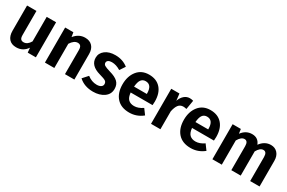

<svg xmlns="http://www.w3.org/2000/svg" viewBox="96 -1522 3752 2514"><g transform="rotate(30 1972.5 -265.0)"><path d="M501 -530V0H378L371 -71Q313 16 210 16Q138 16 100 -27.5Q62 -71 62 -149V-530H204V-167Q204 -125 218 -107.5Q232 -90 262 -90Q319 -90 359 -159V-530Z M934 -546Q1004 -546 1043.5 -503.5Q1083 -461 1083 -386V0H941V-362Q941 -405 926 -422.5Q911 -440 883 -440Q827 -440 780 -366V0H638V-530H762L773 -463Q839 -546 934 -546Z M1391 -546Q1503 -546 1583 -482L1529 -401Q1462 -443 1397 -443Q1362 -443 1343 -430Q1324 -417 1324 -395Q1324 -371 1345.5 -357Q1367 -343 1435 -323Q1519 -300 1560 -261.5Q1601 -223 1601 -156Q1601 -76 1535.5 -30Q1470 16 1372 16Q1240 16 1156 -61L1226 -139Q1293 -87 1368 -87Q1408 -87 1431.5 -102.5Q1455 -118 1455 -145Q1455 -175 1433 -190Q1411 -205 1338 -225Q1181 -269 1181 -388Q1181 -457 1238.5 -501.5Q1296 -546 1391 -546Z M2140 -277Q2140 -267 2137 -222H1806Q1813 -150 1845 -120Q1877 -90 1932 -90Q1995 -90 2061 -136L2120 -56Q2031 16 1919 16Q1794 16 1727 -59Q1660 -134 1660 -262Q1660 -386 1724 -466Q1788 -546 1901 -546Q2014 -546 2077 -475Q2140 -404 2140 -277ZM1999 -311V-317Q1999 -449 1904 -449Q1860 -449 1836 -416.5Q1812 -384 1806 -311Z M2516 -545Q2542 -545 2569 -537L2546 -400Q2516 -407 2498 -407Q2451 -407 2424.5 -373Q2398 -339 2384 -271V0H2242V-530H2366L2378 -427Q2397 -482 2433.5 -513.5Q2470 -545 2516 -545Z M3068 -277Q3068 -267 3065 -222H2734Q2741 -150 2773 -120Q2805 -90 2860 -90Q2923 -90 2989 -136L3048 -56Q2959 16 2847 16Q2722 16 2655 -59Q2588 -134 2588 -262Q2588 -386 2652 -466Q2716 -546 2829 -546Q2942 -546 3005 -475Q3068 -404 3068 -277ZM2927 -311V-317Q2927 -449 2832 -449Q2788 -449 2764 -416.5Q2740 -384 2734 -311Z M3743 -546Q3806 -546 3844.5 -503Q3883 -460 3883 -386V0H3741V-362Q3741 -440 3689 -440Q3639 -440 3598 -366V0H3456V-362Q3456 -440 3404 -440Q3353 -440 3312 -366V0H3170V-530H3294L3304 -463Q3365 -546 3458 -546Q3552 -546 3585 -459Q3649 -546 3743 -546Z"/></g></svg>

Font: Fira Sans SemiBold
Style: Regular
Weight: 600
Designer: bBox Type GmbH & Carrois Corporate GbR & Edenspiekermann AG
Foundry: bBox Type GmbH & Carrois Corporate GbR & Edenspiekermann AG
Version: Version 4.301;PS 004.301;hotconv 1.0.88;makeotf.lib2.5.64775